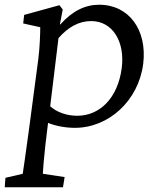

<svg xmlns="http://www.w3.org/2000/svg" viewBox="-35 -532 661 811"><path d="M-15 259H231L238 216L146 202C147 180 150 140 157 78L168 -13C199 0 242 8 281 8C424 8 550 -106 570 -263C587 -404 511 -512 384 -512C325 -512 271 -486 220 -429H218L230 -492L216 -510L67 -469L63 -433L135 -417C135 -390 133 -331 127 -284L87 18C72 132 63 186 61 202L-12 219ZM177 -83 212 -371C253 -418 299 -443 350 -443C442 -443 494 -354 479 -243C462 -117 386 -43 291 -43C247 -43 205 -58 177 -83Z"/></svg>

Font: TPK Tissa Web
Style: Italic
Weight: 400
Italic angle: -7°
Designer: Jacques Le Bailly, Suppakit Chalermlarp | Katatrad Co.,Ltd.
Foundry: Jacques Le Bailly, Cadson Demak Co.,Ltd.
Version: Version 5.000;Glyphs 3.1.2 (3151)